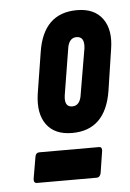

<svg xmlns="http://www.w3.org/2000/svg" viewBox="-42 -694 374 551"><g transform="rotate(-5 145.0 -419.0)"><path d="M156 -311Q106 -311 82.5 -343Q59 -375 67 -431L86 -550Q103 -661 200 -661Q250 -661 273.5 -628.5Q297 -596 288 -541L270 -422Q252 -311 156 -311ZM163 -387Q186 -387 190 -421L212 -550Q216 -584 192 -584Q169 -584 165 -550L144 -421Q139 -387 163 -387ZM43 -177Q33 -177 34 -189L45 -253Q47 -264 57 -264H229Q238 -264 237 -253L227 -189Q224 -177 215 -177Z"/></g></svg>

Font: Sofia Sans Extra Condensed ExtraBold
Style: Italic
Weight: 800
Italic angle: -9°
Designer: Botio Nikoltchev, Ani Petrova
Foundry: lettersoup
Version: Version 4.101; ttfautohint (v1.8.4.7-5d5b)